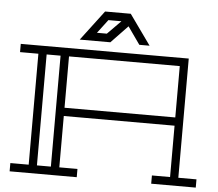

<svg xmlns="http://www.w3.org/2000/svg" viewBox="-59 -976 1182 1043"><g transform="rotate(5 531.5 -455.0)"><path d="M1046 -45V0H803V-45H902V-325H298V-45H397V0H31V-45H131V-650H31V-695H947V-45ZM252 -650H176V-45H252ZM902 -370V-650H298V-370ZM729 -746H673L606 -841L515 -746H348L472 -910H612ZM565 -865H494L438 -791H492Z"/></g></svg>

Font: Geostar
Style: Regular
Weight: 400
Designer: Joe Prince
Foundry: Joe Prince
Version: Version 1.002